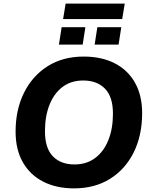

<svg xmlns="http://www.w3.org/2000/svg" viewBox="-20 -1028 836 1059"><path d="M388 11Q291 11 218.5 -26Q146 -63 106 -133Q66 -203 66 -302Q66 -423 112.5 -516.5Q159 -610 243 -663Q327 -716 442 -716Q540 -716 612.5 -679Q685 -642 724.5 -572Q764 -502 764 -404Q764 -282 718 -188.5Q672 -95 587.5 -42Q503 11 388 11ZM391 -121Q458 -121 505.5 -157Q553 -193 578 -256Q603 -319 603 -401Q603 -494 559 -539Q515 -584 439 -584Q372 -584 325 -548.5Q278 -513 253 -450Q228 -387 228 -304Q228 -211 271.5 -166Q315 -121 391 -121ZM328 -923 342 -1008H668L654 -923ZM305 -782 320 -878H451L436 -782ZM502 -782 517 -878H649L634 -782Z"/></svg>

Font: Nunito Sans ExtraBold
Style: Italic
Weight: 800
Italic angle: -9°
Designer: Vernon Adams
Foundry: Vernon Adams
Version: Version 3.006; ttfautohint (v1.8.3)